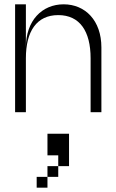

<svg xmlns="http://www.w3.org/2000/svg" viewBox="-20 -520 540 890"><path d="M275 -500C175 -500 100 -425 100 -300V-500H50V0H100V-250C100 -375 150 -450 250 -450C350 -450 400 -375 400 -250V0H450V-300C450 -425 375 -500 275 -500ZM150 350H200V300H150ZM200 300H250V250H200ZM200 200H250V250H300V100H200Z"/></svg>

Font: LS-VG5000 Light
Style: Regular
Weight: 400
Designer: Justin Bihan, 2021
Foundry: Justin Bihan, 2021
Version: Version 1.000;Glyphs 3.1.2 (3151)